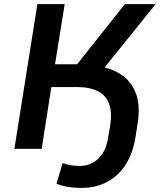

<svg xmlns="http://www.w3.org/2000/svg" viewBox="-20 -725 778 935"><path d="M379 190Q340 190 308 184.5Q276 179 255 169L285 69Q302 76 323.5 79.5Q345 83 369 83Q422 83 459.5 47Q497 11 507 -58L516 -110Q527 -175 512 -217.5Q497 -260 457.5 -280.5Q418 -301 355 -301H230L183 0H50L162 -705H295L248 -412H374L338 -390L588 -705H738L463 -364L435 -406Q513 -398 566 -364.5Q619 -331 642 -269.5Q665 -208 649 -116L640 -58Q627 23 591 78Q555 133 500.5 161.5Q446 190 379 190Z"/></svg>

Font: Nunito Sans 9pt
Style: Bold Italic
Weight: 700
Italic angle: -9°
Version: Version 3.101;gftools[0.9.27]